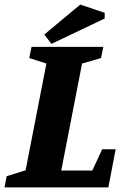

<svg xmlns="http://www.w3.org/2000/svg" viewBox="-39 -820 545 840"><path d="M-19 0 -10 -49 73 -75 164 -542 89 -566 99 -615H413L403 -566L320 -542L229 -74H365L408 -167H467L435 0ZM186 -628 155 -669 312 -800 419 -764V-739Z"/></svg>

Font: Manuale ExtraBold
Style: Italic
Weight: 800
Italic angle: -11°
Designer: Eduardo Tunni / Pablo Cosgaya
Foundry: Eduardo Tunni / Pablo Cosgaya
Version: Version 1.002